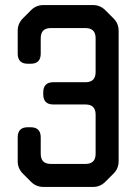

<svg xmlns="http://www.w3.org/2000/svg" viewBox="-20 -730 539 759"><path d="M103 -11Q123 9 152 9H347Q376 9 396 -11L429 -44Q449 -64 449 -93V-608Q449 -637 429 -657L396 -690Q376 -710 347 -710H152Q123 -710 103 -690L70 -657Q50 -637 50 -608V-518Q50 -478 90 -478H101Q141 -478 141 -518V-579Q141 -619 181 -619H318Q358 -619 358 -579V-445Q358 -405 318 -405H191Q151 -405 151 -365V-357Q151 -317 191 -317H318Q358 -317 358 -277V-122Q358 -82 318 -82H181Q141 -82 141 -122V-187Q141 -227 101 -227H90Q50 -227 50 -187V-93Q50 -64 70 -44Z"/></svg>

Font: WD-XL Lubrifont TC
Style: Regular
Weight: 400
Designer: [WD-XL Lubrifont] Copyright 2020-2022 (c) NightFurySL2001, Skr-ZERO; [ZCOOL QingKe HuangYou] Copyright 2018-2022 (c) The
Version: Version 2.001;hotconv 1.1.1;makeotfexe 2.6.0